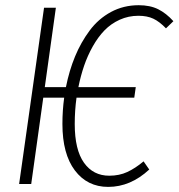

<svg xmlns="http://www.w3.org/2000/svg" viewBox="-20 -714 693 745"><path d="M518.1 -693.8Q562.5 -693.8 593.8 -678.2Q625 -662.6 652.8 -631.8L624 -604Q598.6 -630.4 574.7 -641.6Q550.8 -652.8 517.1 -652.8Q478.5 -652.8 444.6 -637.5Q410.6 -622.1 385.5 -596.2Q360.4 -570.3 340.1 -534.2Q319.8 -498 306.4 -459Q293 -419.9 284.2 -376H506.8L501 -335H276.9Q270 -285.6 270 -232.9Q270 -132.8 305.9 -82.5Q341.8 -32.2 403.8 -32.2Q442.9 -32.2 473.9 -46.6Q504.9 -61 537.1 -87.9L559.1 -56.2Q486.3 11.2 399.9 11.2Q318.8 11.2 270.5 -52.7Q222.2 -116.7 222.2 -232.9Q222.2 -285.6 229 -335H147.9L101.1 0H54.2L150.9 -684.1H196.8L153.8 -376H235.8Q248.5 -439.9 271.2 -494.9Q293.9 -549.8 327.9 -595.5Q361.8 -641.1 410.6 -667.5Q459.5 -693.8 518.1 -693.8Z"/></svg>

Font: Fira Sans Compressed ExtraLight
Style: Italic
Weight: 250
Width: 3
Italic angle: -8°
Designer: Carrois Corporate & Edenspiekermann AG
Foundry: Carrois Corporate GbR & Edenspiekermann AG
Version: Version 4.203;PS 004.203;hotconv 1.0.88;makeotf.lib2.5.64775